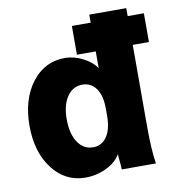

<svg xmlns="http://www.w3.org/2000/svg" viewBox="-80 -775 780 854"><g transform="rotate(-10 310.0 -347.5)"><path d="M294.9 -537.1V-667H379.9V-703.1H546.9V-667H620.1V-537.1H546.9V-162.1Q546.9 -62.5 557.1 0H402.8Q402.8 -10.3 397 -69.8Q378.4 -35.6 333.3 -13.9Q288.1 7.8 238.8 7.8Q147.5 7.8 89.8 -67.6Q32.2 -143.1 32.2 -262.2Q32.2 -381.3 89.8 -456.8Q147.5 -532.2 238.8 -532.2Q279.3 -532.2 319.8 -511.7Q360.4 -491.2 379.9 -460.9V-537.1ZM379.9 -248V-277.8Q379.9 -338.4 356.9 -370.1Q334 -401.9 294.9 -401.9Q252 -401.9 226.1 -363.8Q200.2 -325.7 200.2 -262.2Q200.2 -195.8 226.1 -157.5Q252 -119.1 294.9 -119.1Q334 -119.1 356.9 -152.3Q379.9 -185.5 379.9 -248Z"/></g></svg>

Font: LT Superior Black
Style: Regular
Weight: 900
Designer: Daniel Lyons
Foundry: LyonsType
Version: Version 2.005